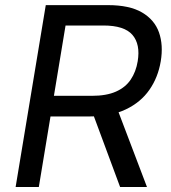

<svg xmlns="http://www.w3.org/2000/svg" viewBox="-20 -748 684 768"><path d="M42.5 0 163.1 -727.5H412.1Q498 -727.5 548.1 -698.2Q598.1 -668.9 616 -618.2Q633.8 -567.4 623 -502.9Q612.3 -438.5 577.6 -388.7Q543 -338.9 483.4 -310.5Q423.8 -282.2 338.9 -282.2H141.1L154.8 -364.7H347.7Q405.8 -364.7 443.8 -381.6Q481.9 -398.4 502.9 -429.7Q523.9 -460.9 530.8 -502.9Q542 -570.8 509.8 -608.4Q477.5 -646 393.6 -646H242.2L135.3 0ZM460.4 0 338.9 -327.6H443.4L567.9 0Z"/></svg>

Font: Inter
Style: Italic
Weight: 400
Italic angle: -9.3988°
Designer: Rasmus Andersson
Foundry: rsms
Version: Version 4.001;git-66647c0bb